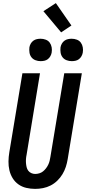

<svg xmlns="http://www.w3.org/2000/svg" viewBox="-20 -1206 554 1234"><path d="M206 8Q177 8 149 1.5Q121 -5 98.5 -21Q76 -37 61.5 -60.5Q47 -84 40.5 -111.5Q34 -139 34.5 -168.5Q35 -198 40 -228L124 -735H237L151 -212Q148 -198 147 -184.5Q146 -171 147 -158Q148 -145 151 -132Q154 -119 161.5 -109Q169 -99 181 -93.5Q193 -88 206 -88Q219 -88 232.5 -92Q246 -96 256.5 -104.5Q267 -113 275.5 -124Q284 -135 290 -147.5Q296 -160 299 -172.5Q302 -185 304 -198L393 -735H506L415 -183Q411 -158 403 -133.5Q395 -109 381.5 -86.5Q368 -64 348.5 -45Q329 -26 305.5 -14Q282 -2 256.5 3Q231 8 206 8ZM441 -813Q424 -813 408 -819Q392 -825 382 -838Q372 -851 369.5 -868Q367 -885 369 -902Q371 -914 377.5 -925.5Q384 -937 394.5 -944.5Q405 -952 417 -954.5Q429 -957 441 -957Q458 -957 474 -951Q490 -945 499.5 -932Q509 -919 512 -902Q515 -885 512 -868Q510 -856 503.5 -844.5Q497 -833 487 -825.5Q477 -818 465 -815.5Q453 -813 441 -813ZM241 -813Q224 -813 208 -819Q192 -825 182 -838Q172 -851 169.5 -868Q167 -885 169 -902Q171 -914 177.5 -925.5Q184 -937 194.5 -944.5Q205 -952 217 -954.5Q229 -957 241 -957Q258 -957 274 -951Q290 -945 299.5 -932Q309 -919 312 -902Q315 -885 312 -868Q310 -856 303.5 -844.5Q297 -833 287 -825.5Q277 -818 265 -815.5Q253 -813 241 -813ZM373 -998 259 -1134 339 -1186 439 -1042Z"/></svg>

Font: Iosevka
Style: Bold Italic
Weight: 700
Italic angle: -9°
Monospace: yes
Designer: Belleve Invis
Foundry: Belleve Invis
Version: Version 32.5.0; ttfautohint (v1.8.4)